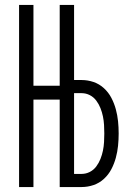

<svg xmlns="http://www.w3.org/2000/svg" viewBox="-20 -755 540 775"><path d="M57 0V-735H115V-409H221V-735H279V-432H309Q334 -432 357.5 -424Q381 -416 399.5 -399Q418 -382 429.5 -360Q441 -338 447.5 -314Q454 -290 456.5 -265.5Q459 -241 459 -216Q459 -191 456.5 -166.5Q454 -142 447.5 -118Q441 -94 429.5 -72Q418 -50 399.5 -33Q381 -16 357.5 -8Q334 0 309 0H221V-353H115V0ZM279 -53H309Q327 -53 342.5 -61Q358 -69 368.5 -83Q379 -97 385.5 -113.5Q392 -130 395.5 -147Q399 -164 400 -181.5Q401 -199 401 -216Q401 -233 400 -250.5Q399 -268 395.5 -285Q392 -302 385.5 -318.5Q379 -335 368.5 -349Q358 -363 342.5 -371Q327 -379 309 -379H279Z"/></svg>

Font: Iosevka Fixed Light
Style: Regular
Weight: 300
Monospace: yes
Designer: Belleve Invis
Foundry: Belleve Invis
Version: Version 32.3.0